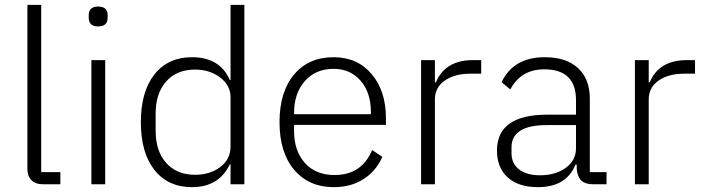

<svg xmlns="http://www.w3.org/2000/svg" viewBox="-20 -760 2903 792"><path d="M229 0H156Q126 0 109.5 -17Q93 -34 93 -62V-740H150V-50H229Z M346 -687V-697Q346 -733 385 -733Q424 -733 424 -697V-687Q424 -651 385 -651Q346 -651 346 -687ZM357 0V-512H414V0Z M931 0V-82H928Q883 12 772 12Q673 12 617 -59Q561 -130 561 -256Q561 -382 617 -453Q673 -524 772 -524Q887 -524 928 -430H931V-740H988V0ZM785 -39Q846 -39 888.5 -71Q931 -103 931 -156V-359Q931 -408 888 -440.5Q845 -473 785 -473Q709 -473 665.5 -424Q622 -375 622 -292V-220Q622 -137 665.5 -88Q709 -39 785 -39Z M1357 12Q1254 12 1193.5 -59.5Q1133 -131 1133 -256Q1133 -381 1193 -452.5Q1253 -524 1356 -524Q1454 -524 1513 -454.5Q1572 -385 1572 -272V-245H1193V-220Q1193 -138 1237.5 -88Q1282 -38 1360 -38Q1472 -38 1515 -141L1557 -113Q1532 -55 1480 -21.5Q1428 12 1357 12ZM1356 -476Q1282 -476 1237.5 -425.5Q1193 -375 1193 -294V-289H1510V-297Q1510 -378 1467.5 -427Q1425 -476 1356 -476Z M1774 0H1717V-512H1774V-420H1778Q1816 -512 1931 -512H1965V-456H1920Q1855 -456 1814.5 -427.5Q1774 -399 1774 -350Z M2482 0H2424Q2364 0 2359 -63V-81H2354Q2316 12 2199 12Q2119 12 2074.5 -28Q2030 -68 2030 -139Q2030 -287 2238 -287H2356V-347Q2356 -474 2225 -474Q2129 -474 2085 -391L2049 -421Q2098 -524 2227 -524Q2316 -524 2364.5 -479Q2413 -434 2413 -353V-50H2482ZM2207 -37Q2271 -37 2313.5 -67.5Q2356 -98 2356 -149V-244H2236Q2090 -244 2090 -152V-128Q2090 -85 2121.5 -61Q2153 -37 2207 -37Z M2656 0H2599V-512H2656V-420H2660Q2698 -512 2813 -512H2847V-456H2802Q2737 -456 2696.5 -427.5Q2656 -399 2656 -350Z"/></svg>

Font: IBM Plex Sans Light
Style: Regular
Weight: 300
Designer: Mike Abbink, Paul van der Laan, Pieter van Rosmalen
Foundry: Bold Monday
Version: Version 3.0